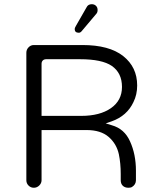

<svg xmlns="http://www.w3.org/2000/svg" viewBox="-20 -884 735 900"><path d="M330.1 -748Q330.1 -730.5 349.6 -730.5Q356.4 -730.5 362.3 -737.3L430.7 -818.4Q437.5 -825.2 437.5 -836.9Q437.5 -849.6 429.7 -856.9Q421.9 -864.3 410.2 -864.3Q392.6 -864.3 385.7 -849.6Q385.7 -849.6 335.9 -762.7Q330.1 -752.9 330.1 -748ZM623 -483.4Q623 -569.3 557.6 -621.1Q492.2 -672.9 366.2 -672.9H138.7Q124 -672.9 113.8 -662.1Q103.5 -651.4 103.5 -636.7V-39.1Q103.5 -24.4 113.8 -14.2Q124 -3.9 138.7 -3.9Q153.3 -3.9 164.1 -14.6Q174.8 -25.4 174.8 -39.1V-274.4H385.7Q452.1 -274.4 489.3 -242.2Q526.4 -210 537.1 -161.1Q545.9 -118.2 545.9 -68.4V-39.1Q545.9 -22.5 555.7 -13.2Q565.4 -3.9 582 -3.9Q591.8 -3.9 597.7 -6.8Q617.2 -18.6 617.2 -39.1V-84Q617.2 -160.2 589.8 -220.7Q563.5 -280.3 503.9 -296.9L475.6 -305.7L503.9 -315.4Q575.2 -340.8 605.5 -405.3Q623 -440.4 623 -483.4ZM360.4 -340.8H174.8V-585Q174.8 -594.7 180.7 -600.6Q186.5 -606.4 196.3 -606.4H355.5Q458 -606.4 503.9 -575.2Q551.8 -542 551.8 -476.6Q551.8 -413.1 500 -377Q448.2 -340.8 360.4 -340.8Z"/></svg>

Font: FakePearl
Style: ExtraLight
Weight: 300
Version: Version 1.2